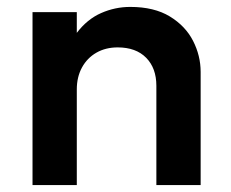

<svg xmlns="http://www.w3.org/2000/svg" viewBox="-20 -535 668 555"><path d="M74 0V-500H202V-440Q232 -479.5 272.2 -497.2Q312.5 -515 356.5 -515Q425.5 -515 470.8 -487.5Q516 -460 538 -417Q560 -374 560 -327V0H432V-287Q432 -338 402.5 -368Q373 -398 320 -398Q285.5 -398 258.8 -382.8Q232 -367.5 217 -340Q202 -312.5 202 -276.5V0Z"/></svg>

Font: Geologica Cursive Medium
Style: Regular
Weight: 500
Designer: Sindre Bremnes, Frode Helland
Foundry: Monokrom Skriftforlag AS
Version: Version 1.010;gftools[0.9.28]